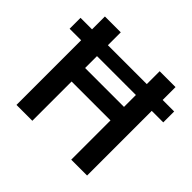

<svg xmlns="http://www.w3.org/2000/svg" viewBox="-170 -905 1096 1096"><g transform="rotate(45 378.0 -357.0)"><path d="M93 0H221V-317H535V0H663V-522H756V-610H663V-714H535V-610H221V-714H93V-610H0V-522H93ZM221 -426V-522H535V-426Z"/></g></svg>

Font: Noto Sans Bamum SemiBold
Style: Regular
Weight: 600
Designer: Monotype Design Team
Foundry: Monotype Imaging Inc.
Version: Version 2.002